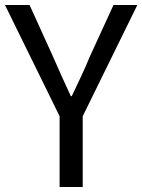

<svg xmlns="http://www.w3.org/2000/svg" viewBox="-21 -753 573 773"><path d="M219 0H312V-285L532 -733H436L341 -526C319 -472 294 -421 268 -366H264C238 -421 216 -472 192 -526L98 -733H-1L219 -285Z"/></svg>

Font: Noto Sans CJK KR Regular
Style: Regular
Weight: 400
Designer: Ryoko NISHIZUKA (kana & ideographs); Paul D. Hunt (Latin, Greek & Cyrillic); Wenlong ZHANG (bopomofo); Sandoll Communica
Foundry: Adobe Systems Incorporated
Version: Version 1.004;PS 1.004;hotconv 1.0.82;makeotf.lib2.5.63406